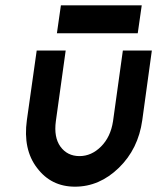

<svg xmlns="http://www.w3.org/2000/svg" viewBox="-20 -690 591 722"><path d="M194 -565H498L513 -670H209ZM118 -500 81 -238Q66 -128 119 -59Q172 12 262 12Q354 12 427 -59Q500 -130 515 -238L551 -500H442L405 -234Q396 -175 360 -139Q324 -103 279 -103Q233 -103 207 -139Q182 -174 190 -234L227 -500Z"/></svg>

Font: Unageo
Style: SemiBold-Italic
Weight: 600
Designer: Richard Sepsi
Foundry: Richard Sepsi
Version: Version 2.000